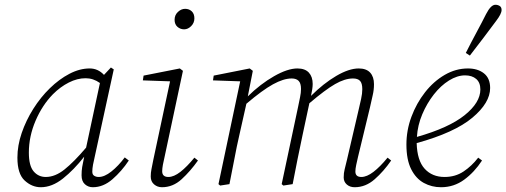

<svg xmlns="http://www.w3.org/2000/svg" viewBox="-20 -772 2123 805"><path d="M101 -132Q101 -77 121 -53.5Q141 -30 172 -30Q211 -30 250.5 -61.5Q290 -93 341 -153L399 -424Q371 -444 339 -444Q304 -444 268.5 -426Q233 -408 202 -377Q157 -331 129 -265.5Q101 -200 101 -132ZM369 13Q350 13 336 0.5Q322 -12 322 -37Q322 -56 324.5 -71.5Q327 -87 332 -110L333 -115Q290 -60 244 -23.5Q198 13 151 13Q114 13 83.5 -15Q53 -43 53 -111Q53 -162 71 -214.5Q89 -267 119.5 -315.5Q150 -364 189 -402Q228 -440 271 -462.5Q314 -485 356 -485Q391 -485 416 -458L445 -489L457 -481L377 -114Q373 -98 370 -81.5Q367 -65 367 -52Q367 -40 375 -35Q383 -30 394 -30Q418 -30 447 -53Q476 -76 503 -112L520 -99Q490 -54 451.5 -20.5Q413 13 369 13Z M612 -32Q612 -48 615 -62.5Q618 -77 623 -103L693 -431L579 -435L582 -455L734 -485L747 -475L670 -114Q666 -98 663 -81.5Q660 -65 660 -54Q660 -30 686 -30Q709 -30 736.5 -51.5Q764 -73 795 -111L810 -99Q778 -54 741.5 -20.5Q705 13 659 13Q640 13 626 1Q612 -11 612 -32ZM752 -649Q736 -649 724 -659.5Q712 -670 712 -689Q712 -709 726 -722Q740 -735 756 -735Q773 -735 784 -724.5Q795 -714 795 -695Q795 -676 781.5 -662.5Q768 -649 752 -649Z M1467 13Q1447 13 1434 1.5Q1421 -10 1421 -28Q1421 -47 1425 -62Q1429 -77 1435 -103L1483 -309Q1489 -334 1494 -357Q1499 -380 1499 -398Q1499 -423 1489.5 -433Q1480 -443 1460 -443Q1426 -443 1385 -419.5Q1344 -396 1277 -339Q1276 -335 1275.5 -331.5Q1275 -328 1274 -325L1249 -208Q1238 -156 1227.5 -104.5Q1217 -53 1207 0L1168 6L1161 0L1230 -325Q1234 -345 1238 -364Q1242 -383 1242 -399Q1242 -423 1232 -433Q1222 -443 1203 -443Q1169 -443 1124.5 -418.5Q1080 -394 1013 -337L984 -208Q972 -156 962.5 -104.5Q953 -53 942 0L903 6L896 0L987 -431L873 -435L876 -455L1027 -485L1040 -475L1019 -368Q1072 -420 1129 -452.5Q1186 -485 1227 -485Q1259 -485 1275 -467.5Q1291 -450 1291 -420Q1291 -410 1289 -397Q1287 -384 1284 -370Q1336 -422 1389.5 -453.5Q1443 -485 1484 -485Q1516 -485 1532 -467.5Q1548 -450 1548 -419Q1548 -395 1542.5 -372Q1537 -349 1531 -321L1481 -114Q1477 -97 1473.5 -80.5Q1470 -64 1470 -53Q1470 -30 1495 -30Q1518 -30 1546 -51.5Q1574 -73 1605 -111L1620 -99Q1589 -54 1551 -20.5Q1513 13 1467 13Z M1930 -456Q1897 -456 1862.5 -434.5Q1828 -413 1799 -376Q1770 -339 1750.5 -293Q1731 -247 1728 -198Q1862 -236 1928 -289Q1994 -342 1994 -397Q1994 -426 1976.5 -441Q1959 -456 1930 -456ZM1829 13Q1790 13 1757 -5Q1724 -23 1704 -62.5Q1684 -102 1684 -166Q1684 -226 1705 -282.5Q1726 -339 1762 -385Q1798 -431 1844.5 -458Q1891 -485 1942 -485Q1983 -485 2009 -464.5Q2035 -444 2035 -403Q2035 -341 1960.5 -278.5Q1886 -216 1727 -172Q1729 -99 1760.5 -64.5Q1792 -30 1844 -30Q1889 -30 1923.5 -53Q1958 -76 1985 -111L2001 -99Q1969 -50 1926 -18.5Q1883 13 1829 13ZM1933 -550Q1953 -590 1977 -634.5Q2001 -679 2018 -713Q2038 -752 2057 -752Q2067 -752 2075 -747Q2083 -742 2083 -730Q2083 -714 2060 -684Q2038 -654 2007.5 -614Q1977 -574 1950 -539Z"/></svg>

Font: Source Serif Pro Light
Style: Italic
Weight: 300
Italic angle: -12°
Designer: Frank Grießhammer
Foundry: Adobe Systems Incorporated
Version: Version 3.001;hotconv 1.0.111;makeotfexe 2.5.65597